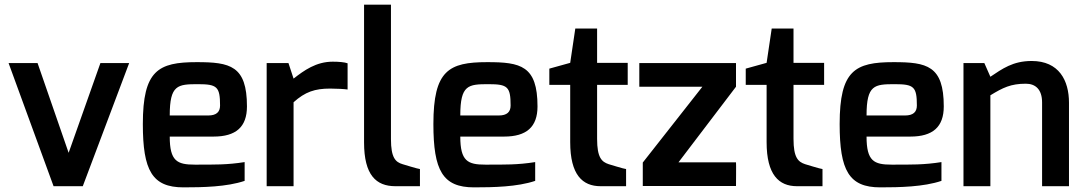

<svg xmlns="http://www.w3.org/2000/svg" viewBox="-20 -803 4671 828"><path d="M17 -531 211 0H337L537 -531H413L276 -144L142 -531Z M712 -305C712 -437 746 -440 834 -440C916 -440 929 -429 929 -348C929 -320 913 -305 878 -305ZM596 -268C596 -68 636 5 771 5C854 5 958 3 1035 -23V-104C960 -92 905 -93 820 -93C744 -93 712 -108 712 -214H901C997 -214 1045 -255 1045 -344C1045 -520 972 -535 828 -535C662 -535 596 -499 596 -268Z M1130 0H1246V-362C1296 -407 1338 -421 1404 -421C1433 -421 1466 -419 1479 -417V-530C1466 -535 1440 -537 1415 -537C1343 -537 1291 -499 1246 -464L1224 -531H1130Z M1550 -189C1550 -48 1602 0 1685 0H1791V-74C1784 -74 1716 -95 1716 -95C1686 -104 1666 -122 1666 -203V-783H1550Z M1965 -305C1965 -437 1999 -440 2087 -440C2169 -440 2182 -429 2182 -348C2182 -320 2166 -305 2131 -305ZM1849 -268C1849 -68 1889 5 2024 5C2107 5 2211 3 2288 -23V-104C2213 -92 2158 -93 2073 -93C1997 -93 1965 -108 1965 -214H2154C2250 -214 2298 -255 2298 -344C2298 -520 2225 -535 2081 -535C1915 -535 1849 -499 1849 -268Z M2349 -437H2439V-190C2439 -49 2492 0 2570 0H2680V-74C2673 -74 2605 -95 2605 -95C2575 -105 2555 -123 2555 -204V-437H2687V-532H2555V-680H2461L2439 -532L2349 -507Z M2737 -429H3009L2752 -102V-1H3154C3154 -1 3155 -102 3154 -103H2906L3154 -429V-531H2737Z M3196 -437H3286V-190C3286 -49 3339 0 3417 0H3527V-74C3520 -74 3452 -95 3452 -95C3422 -105 3402 -123 3402 -204V-437H3534V-532H3402V-680H3308L3286 -532L3196 -507Z M3717 -305C3717 -437 3751 -440 3839 -440C3921 -440 3934 -429 3934 -348C3934 -320 3918 -305 3883 -305ZM3601 -268C3601 -68 3641 5 3776 5C3859 5 3963 3 4040 -23V-104C3965 -92 3910 -93 3825 -93C3749 -93 3717 -108 3717 -214H3906C4002 -214 4050 -255 4050 -344C4050 -520 3977 -535 3833 -535C3667 -535 3601 -499 3601 -268Z M4135 0H4251V-392C4305 -425 4339 -442 4404 -442C4445 -442 4474 -418 4474 -361V0H4590V-360C4590 -456 4547 -540 4429 -540C4348 -540 4302 -506 4251 -472L4225 -531H4135Z"/></svg>

Font: Exo
Style: Demi Bold
Weight: 600
Designer: Natanael Gama
Version: Version 1.00